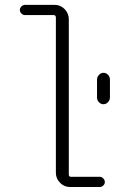

<svg xmlns="http://www.w3.org/2000/svg" viewBox="-20 -750 540 770"><path d="M369.1 -430.7Q369.1 -441.4 377 -449.7Q384.8 -458 395 -458Q405.3 -458 413.1 -450.2Q420.9 -442.4 420.9 -430.7V-359.4Q420.9 -348.6 413.1 -340.3Q405.3 -332 395 -332Q384.8 -332 377 -339.8Q369.1 -347.7 369.1 -359.4ZM80.1 -689.5Q72.3 -689.5 65.9 -695.8Q59.6 -702.1 59.6 -710Q59.6 -717.8 65.9 -724.1Q72.3 -730.5 80.1 -730.5H199.2Q222.7 -730.5 239.3 -713.4Q255.9 -696.3 255.9 -672.9V-49.8Q255.9 -41 264.6 -41H379.9Q387.7 -41 394 -34.7Q400.4 -28.3 400.4 -20Q400.4 -11.7 394 -5.9Q387.7 0 379.9 0H260.7Q237.3 0 220.7 -17.1Q204.1 -34.2 204.1 -56.6V-679.7Q204.1 -688.5 196.3 -689.5Z"/></svg>

Font: Rounded-X Mgen+ 1mn light
Style: Regular
Weight: 200
Designer: [Source Han Sans]
Ryoko NISHIZUKA  (kana & ideographs); Paul D. Hunt (Latin, Greek & Cyrillic); Wenlong ZHANG  (bopomofo
Version: Version 1.059.20150602